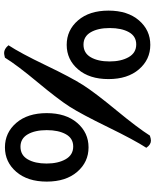

<svg xmlns="http://www.w3.org/2000/svg" viewBox="68 -796 739 914"><g transform="rotate(-90 437.0 -338.5)"><path d="M76.5 -340Q30 -394 30 -485Q30 -576 76.5 -630Q123 -684 193 -684Q263 -684 309.5 -630Q356 -576 356 -485Q356 -394 309.5 -340Q263 -286 193 -286Q123 -286 76.5 -340ZM197 -359Q236 -359 255.5 -394Q275 -429 275 -485Q275 -541 255 -575.5Q235 -610 196 -610Q156 -610 136 -575.5Q116 -541 116 -486Q116 -431 136.5 -395Q157 -359 197 -359ZM191 -11Q228 -68 289.5 -194Q351 -320 386 -375Q421 -430 503 -528.5Q585 -627 620 -684Q636 -688 642 -688Q662 -688 679 -667Q642 -611 584 -490Q526 -369 489 -311Q453 -255 369 -153Q285 -51 249 6Q234 11 225 11Q206 11 191 -11ZM564.5 -46Q518 -100 518 -191Q518 -282 564.5 -336Q611 -390 681 -390Q751 -390 797.5 -336Q844 -282 844 -191Q844 -100 797.5 -46Q751 8 681 8Q611 8 564.5 -46ZM683 -59Q722 -59 741.5 -94Q761 -129 761 -185Q761 -241 741 -275.5Q721 -310 682 -310Q642 -310 622 -275.5Q602 -241 602 -186Q602 -131 622.5 -95Q643 -59 683 -59Z"/></g></svg>

Font: Gorditas
Style: Regular
Weight: 400
Designer: Gustavo Dipre (gbrenda1987@gmail.com)
Foundry: Gustavo Dipre (gbrenda1987@gmail.com)
Version: Version 1.001